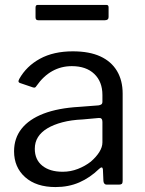

<svg xmlns="http://www.w3.org/2000/svg" viewBox="-20 -748 588 778"><path d="M382 -64Q345 -28 301.5 -9Q258 10 205 10Q127 10 82 -30Q37 -70 37 -135Q37 -188 67.5 -226.5Q98 -265 156.5 -287.5Q215 -310 301 -315L379 -321Q386 -322 390.5 -325Q395 -328 395 -336V-363Q395 -417 362 -448.5Q329 -480 271 -480Q228 -480 192 -460Q156 -440 128 -400Q125 -395 122 -393.5Q119 -392 113 -394L60 -412Q56 -414 55 -417Q54 -420 58 -428Q87 -480 142 -510Q197 -540 275 -540Q342 -540 386.5 -519.5Q431 -499 454 -460.5Q477 -422 477 -369V-15Q477 -6 473.5 -3Q470 0 463 0H412Q406 0 402.5 -4.5Q399 -9 399 -16L397 -62Q395 -76 382 -64ZM395 -254Q395 -271 381 -270L315 -264Q269 -262 233 -252.5Q197 -243 172 -228Q147 -213 134 -192.5Q121 -172 121 -145Q121 -101 151.5 -76.5Q182 -52 234 -52Q266 -52 295.5 -63.5Q325 -75 348 -93Q370 -112 382.5 -132Q395 -152 395 -171V-254ZM420 -718V-679Q420 -666 405 -666H135Q129 -666 126.5 -669Q124 -672 124 -678V-717Q124 -728 132 -728H412Q420 -728 420 -718Z"/></svg>

Font: Libre Franklin Thin
Style: Regular
Weight: 400
Version: Version 3.000